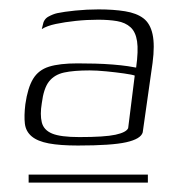

<svg xmlns="http://www.w3.org/2000/svg" viewBox="-20 -617 386 409"><path d="M41 -245H295V-228H41ZM146 -307Q108 -307 84 -311.5Q60 -316 47.5 -326.5Q35 -337 33 -353.5Q31 -370 34 -395Q39 -430 50.5 -449Q62 -468 84.5 -475Q107 -482 145 -482Q163 -482 182.5 -481.5Q202 -481 220.5 -479.5Q239 -478 252.5 -476Q266 -474 270 -473Q275 -509 272 -529Q269 -549 258 -559Q247 -569 229.5 -572Q212 -575 189 -575Q165 -575 141.5 -572.5Q118 -570 99 -566Q80 -562 69 -555L71 -563Q73 -576 83 -581.5Q93 -587 102 -589Q116 -592 140.5 -594.5Q165 -597 190 -597Q222 -597 246.5 -593Q271 -589 285.5 -578Q300 -567 305 -544Q310 -521 305 -483L284 -335Q280 -321 249 -314Q218 -307 146 -307ZM149 -325Q203 -325 226 -330Q249 -335 253 -344L267 -456Q262 -458 244.5 -460.5Q227 -463 206.5 -465Q186 -467 171 -467Q137 -467 116.5 -462.5Q96 -458 84.5 -443.5Q73 -429 69 -397Q65 -373 69 -356.5Q73 -340 91 -332.5Q109 -325 149 -325Z"/></svg>

Font: Genos Thin Light
Style: Italic
Weight: 300
Italic angle: -8°
Version: Version 1.010